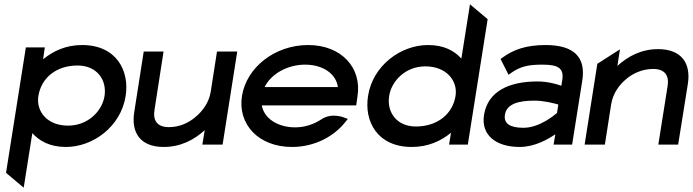

<svg xmlns="http://www.w3.org/2000/svg" viewBox="-20 -671 3215 891"><path d="M8 131 90 200 130 -53C163 -17 211 11 286 11C412 11 541 -84 563 -225C582 -343 520 -462 361 -462C285 -462 227 -434 180 -396L188 -451H100ZM158 -225C171 -308 239 -367 340 -367C429 -367 477 -301 465 -225C454 -156 389 -88 296 -88C197 -88 147 -156 158 -225Z M603 -151C588 -56 630 11 740 11C819 11 882 -23 930 -67L919 0H1013L1081 -432H987L958 -246C950 -195 920 -155 886 -127C856 -102 815 -81 764 -81C709 -81 689 -112 697 -161L739 -432H647Z M1103 -226C1082 -95 1179 11 1335 11C1439 11 1531 -37 1586 -109L1594 -119L1584 -123C1583 -123 1523 -152 1471 -117C1436 -94 1394 -80 1350 -80C1268 -80 1205 -122 1195 -182H1633L1639 -224C1660 -356 1565 -462 1410 -462C1254 -462 1124 -357 1103 -226ZM1208 -267C1237 -327 1313 -371 1396 -371C1479 -371 1540 -328 1548 -267Z M1688 -226C1669 -108 1731 11 1891 11C1967 11 2027 -17 2073 -55L2064 0H2151L2243 -582L2161 -651L2121 -399C2089 -435 2041 -462 1966 -462C1840 -462 1710 -367 1688 -226ZM1786 -226C1797 -295 1861 -363 1954 -363C2053 -363 2105 -295 2094 -226C2081 -143 2011 -84 1910 -84C1821 -84 1774 -150 1786 -226Z M2226 -137C2212 -46 2279 11 2392 11C2461 11 2524 -25 2557 -48L2549 0H2635L2682 -296C2700 -407 2642 -462 2512 -462C2418 -462 2360 -439 2311 -403L2303 -397L2340 -324L2351 -332C2395 -363 2431 -371 2498 -371C2573 -371 2598 -353 2589 -298L2585 -273C2563 -281 2521 -293 2474 -293C2346 -293 2244 -250 2226 -137ZM2323 -138C2331 -189 2386 -204 2460 -204C2507 -204 2552 -191 2571 -186L2565 -147C2551 -135 2483 -78 2409 -78C2348 -78 2317 -97 2323 -138Z M2693 0H2787L2816 -186C2824 -237 2853 -277 2887 -305C2917 -330 2960 -351 3011 -351C3066 -351 3086 -320 3078 -271L3035 0H3127L3172 -281C3187 -376 3144 -443 3034 -443C2955 -443 2893 -409 2845 -365L2857 -442L2752 -375Z"/></svg>

Font: Charger Pro
Style: ExBdExtObl
Weight: 400
Designer: Jasper
Foundry: Cannot Into Space Fonts
Version: Version 1.09